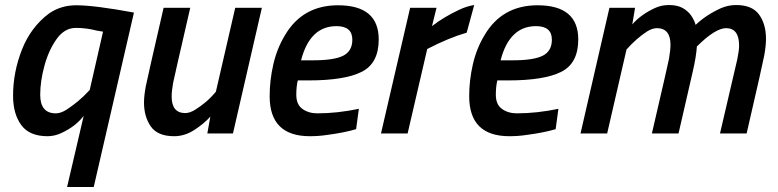

<svg xmlns="http://www.w3.org/2000/svg" viewBox="-20 -531 3097 764"><path d="M353 213H247L313 -70Q281 -28 225 -2Q198 11 169 11Q97 11 64.5 -33.5Q32 -78 32 -150Q32 -244 67.5 -334Q103 -424 176 -478Q223 -510 283 -510Q356 -510 513 -481ZM202 -80Q222 -80 244.5 -94.5Q267 -109 289.5 -127.5Q312 -146 337 -173L390 -405L366 -409Q324 -420 282 -420Q237 -420 205.5 -376Q174 -332 157 -270Q140 -208 140 -154Q140 -80 202 -80Z M673 11Q607 11 580 -28Q553 -67 553 -123Q553 -149 560 -187Q564 -209 631 -500H737Q672 -218 669 -202Q663 -168 663 -147Q663 -82 716 -81Q735 -81 756 -94Q777 -107 797.5 -124Q818 -141 839 -166L916 -500H1022L907 0H805L817 -67Q792 -39 753.5 -14Q715 11 673 11Z M1213 11Q1053 11 1053 -148Q1053 -211 1067.5 -274.5Q1082 -338 1114 -391Q1184 -510 1325 -510Q1487 -510 1487 -374Q1487 -279 1419 -245Q1351 -211 1208 -211H1165Q1159 -187 1159 -154Q1159 -115 1183.5 -97.5Q1208 -80 1243 -80Q1322 -80 1408 -98L1397 -17Q1350 -3 1281 6Q1248 11 1213 11ZM1226 -291Q1310 -291 1346 -309.5Q1382 -328 1382 -373Q1382 -427 1319 -427Q1213 -427 1178 -291Z M1602 0H1496L1612 -500H1717L1699 -427Q1745 -463 1807 -492Q1836 -506 1867 -511L1837 -401Q1767 -381 1680 -336Z M2007 11Q1847 11 1847 -148Q1847 -211 1861.5 -274.5Q1876 -338 1908 -391Q1978 -510 2119 -510Q2281 -510 2281 -374Q2281 -279 2213 -245Q2145 -211 2002 -211H1959Q1953 -187 1953 -154Q1953 -115 1977.5 -97.5Q2002 -80 2037 -80Q2116 -80 2202 -98L2191 -17Q2144 -3 2075 6Q2042 11 2007 11ZM2020 -291Q2104 -291 2140 -309.5Q2176 -328 2176 -373Q2176 -427 2113 -427Q2007 -427 1972 -291Z M2951 0H2845L2914 -296Q2921 -330 2921 -350Q2921 -418 2870 -419Q2826 -419 2753 -346Q2750 -304 2737 -248L2680 0H2574Q2640 -284 2642 -297Q2648 -332 2648 -353Q2648 -418 2595 -419Q2576 -419 2555 -406Q2512 -378 2473 -334L2396 0H2290L2405 -500H2507L2496 -434Q2530 -473 2586 -499Q2612 -511 2642 -511Q2676 -511 2697.5 -498.5Q2719 -486 2731 -468Q2743 -450 2748 -432Q2790 -472 2850 -499Q2879 -511 2909 -511Q2973 -511 3000.5 -473Q3028 -435 3028 -377Q3028 -348 3021 -310Q3017 -286 2951 0Z"/></svg>

Font: Storia Sans SemiBold
Style: Italic
Weight: 600
Italic angle: -13°
Designer: Campivisivi
Foundry: Accademia di Belle Arti di Urbino and students of MA course of Visual design
Version: Version 60.001;May 25, 2020;FontCreator 12.0.0.2522 64-bit